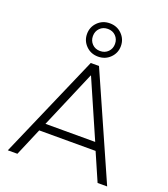

<svg xmlns="http://www.w3.org/2000/svg" viewBox="-172 -1105 1072 1226"><g transform="rotate(20 364.0 -492.5)"><path d="M26 0 333 -705H389L701 0H636L554 -188H171L91 0ZM360 -630 194 -241H532L362 -630ZM362 -759Q313 -759 280 -792Q247 -825 247 -872Q247 -919 280 -952Q313 -985 362 -985Q411 -985 444 -952Q477 -919 477 -872Q477 -825 444 -792Q411 -759 362 -759ZM362 -797Q395 -797 416 -818.5Q437 -840 437 -872Q437 -904 416 -925.5Q395 -947 362 -947Q329 -947 308 -925.5Q287 -904 287 -872Q287 -840 308 -818.5Q329 -797 362 -797Z"/></g></svg>

Font: Mulish Light
Style: Regular
Weight: 300
Designer: Vernon Adams
Foundry: Vernon Adams
Version: Version 3.603; ttfautohint (v1.8.3)